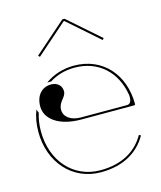

<svg xmlns="http://www.w3.org/2000/svg" viewBox="-113 -832 770 916"><g transform="rotate(-15 272.5 -374.0)"><path d="M132.5 -605 286 -740H289L442.5 -605L449.5 -612.5L293 -750H282L125.5 -612.5ZM277.5 -522.5C223 -522.5 174 -506 134.5 -477.5H153.5C189 -500 231.5 -512.5 277.5 -512.5C396.5 -512.5 476 -435.5 495.5 -324C496.5 -319.5 497 -314.5 497 -309C497 -292.5 492 -275 474.5 -275H247C197.5 -275 164.5 -299 164.5 -334.5C164.5 -375 201 -386 201 -417C201 -445 180 -464 149 -464C103 -464 72.5 -429 72.5 -376C72.5 -309.5 141.5 -265 245.5 -265H507.5C509.5 -265 512.5 -266.5 512.5 -270C512.5 -415 420.5 -522.5 277.5 -522.5ZM51 -366C39 -334 32.5 -300 32.5 -260C32.5 -109.5 132 2.5 272.5 2.5C388.5 2.5 462 -48.5 501 -118L492 -123C454.5 -56.5 385.5 -7.5 272.5 -7.5C138.5 -7.5 45 -114 45 -260C45 -293 49.5 -322 58 -349Z"/></g></svg>

Font: ZnikomitNo24
Style: Regular
Weight: 500
Designer: gluk
Foundry: gluk
Version: Version 0.55